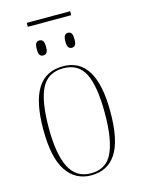

<svg xmlns="http://www.w3.org/2000/svg" viewBox="-121 -862 688 940"><g transform="rotate(-15 223.0 -391.5)"><path d="M110 -773V-793H330V-773ZM147 -618Q136 -618 130 -625.5Q124 -633 124 -655Q124 -678 130 -686Q136 -694 147 -694Q158 -694 164.5 -686Q171 -678 171 -655Q171 -633 164.5 -625.5Q158 -618 147 -618ZM292 -618Q282 -618 275.5 -625.5Q269 -633 269 -655Q269 -678 275.5 -686Q282 -694 292 -694Q303 -694 309 -686Q315 -678 315 -655Q315 -633 309 -625.5Q303 -618 292 -618ZM223 10Q143 10 98 -57Q53 -124 53 -267Q53 -406 95.5 -474Q138 -542 226 -542Q393 -542 393 -267Q393 -123 350 -56.5Q307 10 223 10ZM224 0Q302 0 333.5 -67.5Q365 -135 365 -267Q365 -404 333 -468Q301 -532 225 -532Q146 -532 113.5 -467.5Q81 -403 81 -267Q81 -133 115.5 -66.5Q150 0 224 0Z"/></g></svg>

Font: Noto Serif Display Condensed Thin
Style: Regular
Weight: 100
Width: 3
Designer: Monotype Design Team
Foundry: Monotype Imaging Inc.
Version: Version 2.009